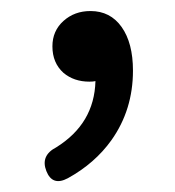

<svg xmlns="http://www.w3.org/2000/svg" viewBox="-20 -147 318 348"><path d="M82 120Q151 77 153 0Q149 1 142 1Q114 1 95 -15Q75 -33 75 -63Q75 -91 95 -109Q115 -127 144 -127Q180 -127 200.5 -98Q221 -69 221 -19Q221 52 182 107Q152 149 103 176Q75 191 64 163Q53 135 82 120Z"/></svg>

Font: GenSenRounded TW R
Style: Regular
Weight: 400
Version: Version 1.501;PS 1;hotconv 16.6.51;makeotf.lib2.5.65220